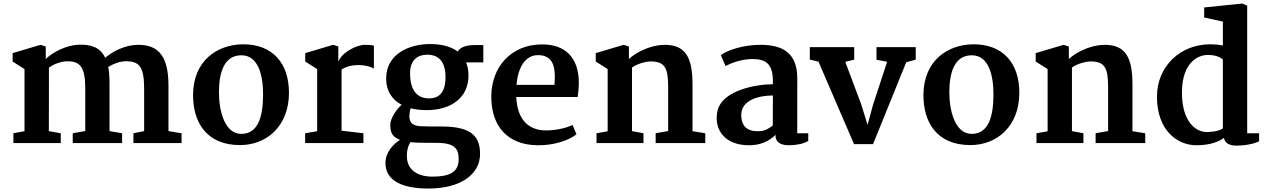

<svg xmlns="http://www.w3.org/2000/svg" viewBox="-20 -815 7222 1094"><path d="M56.2 0H326.2V-55.7L258.3 -67.9C258.3 -130.9 258.8 -256.3 258.8 -295.4V-429.2C286.1 -450.7 326.7 -463.4 351.1 -465.3C435.1 -470.2 465.8 -436.5 465.8 -312V-68.4L394.5 -55.7V0H675.8V-55.7L604 -67.9V-336.9C604 -382.8 601.1 -411.6 596.7 -433.6C626 -452.1 661.6 -464.8 693.4 -465.8C777.3 -467.8 801.3 -431.2 801.3 -306.6V-67.9L740.2 -55.7V0H1014.6V-55.7L939.9 -67.9V-326.2C939.9 -482.9 891.6 -561 765.6 -559.6C691.4 -558.6 623 -522.5 579.1 -485.8C552.7 -545.4 496.1 -563.5 425.8 -560.1C358.4 -557.1 282.7 -519.5 240.7 -479V-549.8L210.9 -559.6L51.8 -512.2V-464.4L119.6 -421.4V-67.4L56.2 -55.7Z M1080.1 -278.3C1078.1 -122.6 1153.3 12.2 1348.6 11.7C1497.1 11.2 1625.5 -93.3 1626.5 -284.7C1627 -456.1 1532.2 -564.5 1361.8 -562.5C1215.8 -560.5 1082.5 -467.8 1080.1 -278.3ZM1353.5 -52.2C1259.3 -53.2 1227.5 -186 1227.5 -288.1C1227.5 -402.8 1257.3 -501 1356.9 -500C1451.2 -499 1479 -387.7 1479 -278.3C1479 -154.8 1453.1 -51.3 1353.5 -52.2Z M1718.8 0H2050.8V-55.7L1926.3 -70.3V-418.9C1941.9 -429.2 1971.2 -444.3 2025.4 -444.3C2057.6 -444.3 2091.8 -436 2110.4 -423.8V-554.7C2102.5 -558.1 2082 -559.6 2060.1 -559.6C2011.2 -559.6 1927.7 -516.6 1907.7 -463.4V-550.3L1877.9 -559.6L1719.2 -512.2V-464.4L1787.1 -421.4V-67.4L1718.8 -55.7Z M2176.3 114.3C2176.3 220.7 2283.7 259.3 2420.4 259.3C2610.8 259.3 2715.3 174.3 2715.3 62.5C2715.3 -29.3 2675.8 -94.2 2498.5 -94.2C2448.2 -94.2 2409.2 -94.2 2378.9 -95.7C2334 -97.2 2312.5 -114.7 2312.5 -152.3C2312.5 -164.6 2314.9 -182.1 2319.8 -198.2C2347.7 -190.9 2378.9 -187.5 2412.6 -187.5C2544.4 -187.5 2649.4 -253.9 2649.4 -384.8C2649.4 -413.1 2644.5 -438 2635.7 -459.5H2733.9V-558.1H2683.6C2627.9 -558.1 2601.1 -542.5 2587.9 -521.5C2547.4 -551.8 2490.2 -564.9 2425.3 -564C2304.7 -562 2180.2 -503.9 2180.2 -367.7C2180.2 -296.4 2213.9 -247.1 2268.6 -217.8C2233.4 -188 2204.1 -135.3 2204.1 -106.9C2204.1 -72.8 2205.6 -37.6 2259.3 -18.1C2222.7 4.9 2176.3 50.8 2176.3 114.3ZM2425.3 -254.4C2342.8 -254.4 2316.4 -319.8 2316.4 -397.5C2316.4 -476.6 2363.3 -503.4 2414.1 -503.4C2482.9 -503.4 2518.6 -459.5 2518.6 -375.5C2518.6 -306.2 2495.1 -254.4 2425.3 -254.4ZM2298.3 73.7C2298.3 35.2 2307.6 11.7 2318.4 -4.9C2339.4 -2.4 2364.3 -1.5 2393.1 -1.5L2468.8 -1C2584 -1 2593.3 43.9 2593.3 94.2C2593.3 167 2539.1 191.4 2443.8 191.4C2362.3 191.4 2298.3 155.8 2298.3 73.7Z M2779.3 -264.6C2779.3 -93.3 2874 10.7 3042.5 12.7C3127.9 14.2 3220.2 -12.2 3264.6 -50.3L3242.2 -103C3200.7 -82.5 3140.1 -71.8 3091.3 -71.8C3001 -71.8 2929.2 -123.5 2921.9 -257.3C2921.9 -258.8 2921.4 -260.3 2921.4 -262.2H3271.5C3274.9 -287.6 3279.3 -317.9 3277.8 -358.4C3272.9 -481.9 3205.6 -563.5 3065.9 -562C2890.6 -560.5 2779.3 -431.6 2779.3 -264.6ZM2922.9 -331.5C2931.2 -425.8 2969.2 -501 3046.4 -501C3069.8 -501 3087.9 -495.6 3101.6 -486.3C3145.5 -457 3143.6 -387.2 3139.2 -331.5Z M3378.9 0H3646.5V-55.7L3581.1 -67.9V-430.2C3611.8 -452.1 3657.2 -463.9 3681.6 -464.8C3771 -466.8 3787.1 -426.3 3787.1 -315.4V-68.4L3715.8 -55.7V0H3998.5V-55.7L3925.8 -67.4V-335.4C3925.8 -485.4 3887.7 -561 3764.6 -559.6C3693.4 -558.6 3611.8 -523.4 3563.5 -479V-549.8L3533.2 -559.6L3374.5 -512.2V-464.4L3442.4 -421.4V-66.9L3378.9 -55.7Z M4066.9 -177.2C4048.3 -77.6 4107.4 12.7 4248.5 12.7C4318.4 12.7 4365.7 -13.7 4398.9 -46.9V-42.5C4398.9 6.8 4449.2 12.7 4473.6 12.7C4509.8 12.7 4557.1 6.3 4585.4 -12.2V-55.7H4522.5L4522.9 -368.2C4522.9 -520 4431.6 -559.6 4312.5 -559.6C4212.4 -559.6 4120.1 -527.3 4087.4 -500.5L4113.8 -438.5C4142.1 -454.1 4202.6 -478.5 4267.1 -478.5C4337.4 -478.5 4383.8 -457 4383.8 -353.5V-335C4289.6 -335 4088.9 -300.8 4066.9 -177.2ZM4203.6 -160.2C4203.6 -249.5 4313.5 -271 4383.8 -271C4383.8 -213.9 4383.3 -157.2 4383.3 -100.1C4364.7 -85 4341.3 -70.3 4313.5 -67.9C4243.2 -62.5 4203.6 -90.8 4203.6 -160.2Z M4846.2 6.3H4954.6L5143.6 -460.4L5197.8 -475.1V-546.4H4974.1V-474.6L5034.7 -462.9L4954.1 -216.8L4923.3 -103.5L4887.7 -218.8L4796.4 -462.4L4847.2 -475.1V-546.4H4594.2V-475.6L4643.6 -463.9Z M5241.7 -278.3C5239.7 -122.6 5314.9 12.2 5510.3 11.7C5658.7 11.2 5787.1 -93.3 5788.1 -284.7C5788.6 -456.1 5693.8 -564.5 5523.4 -562.5C5377.4 -560.5 5244.1 -467.8 5241.7 -278.3ZM5515.1 -52.2C5420.9 -53.2 5389.2 -186 5389.2 -288.1C5389.2 -402.8 5418.9 -501 5518.6 -500C5612.8 -499 5640.6 -387.7 5640.6 -278.3C5640.6 -154.8 5614.7 -51.3 5515.1 -52.2Z M5885.7 0H6153.3V-55.7L6087.9 -67.9V-430.2C6118.7 -452.1 6164.1 -463.9 6188.5 -464.8C6277.8 -466.8 6293.9 -426.3 6293.9 -315.4V-68.4L6222.7 -55.7V0H6505.4V-55.7L6432.6 -67.4V-335.4C6432.6 -485.4 6394.5 -561 6271.5 -559.6C6200.2 -558.6 6118.7 -523.4 6070.3 -479V-549.8L6040 -559.6L5881.3 -512.2V-464.4L5949.2 -421.4V-66.9L5885.7 -55.7Z M6796.4 12.7C6878.9 12.7 6928.2 -9.8 6953.6 -29.3C6960.4 3.4 6987.3 14.6 7025.4 14.6C7084 14.6 7131.8 2 7154.3 -10.3V-55.7H7086.4V-782.7L7058.6 -794.9L6841.3 -772.5V-715.3L6947.8 -691.9V-555.7C6920.9 -561.5 6895.5 -562.5 6874.5 -562.5C6707 -562.5 6572.3 -438.5 6572.3 -264.2C6572.3 -69.3 6690.9 12.7 6796.4 12.7ZM6836.9 -64.5C6770.5 -76.7 6711.9 -151.4 6714.8 -295.4C6717.3 -464.8 6812 -502 6860.8 -502C6899.4 -502 6927.7 -493.2 6947.8 -476.1V-83C6934.1 -74.2 6911.1 -65.9 6879.9 -64C6866.2 -62 6852.1 -62 6836.9 -64.5Z"/></svg>

Font: Merriweather
Style: Bold
Weight: 700
Designer: Eben Sorkin ( eben@eyebytes.com )
Foundry: Sorkin Type Co.
Version: Version 1.003